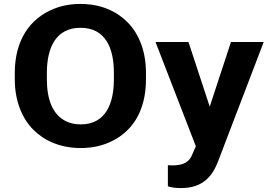

<svg xmlns="http://www.w3.org/2000/svg" viewBox="-20 -741 1406 974"><path d="M720.5 -339V-371C720.5 -480.7 685.4 -568.4 628.1 -627C574.9 -681.4 495.6 -721 388.3 -721C339.2 -721 294.2 -712.8 253.6 -696.5C129.1 -646.6 55 -534.3 55 -371V-339C55 -229.6 91.1 -141.6 148.5 -83.5C201.7 -29.7 282.3 10 389.4 10C438.5 10 483.5 1.8 524.2 -14.5C648.9 -64.6 720.5 -175.2 720.5 -339ZM389.4 -110C362.3 -110 338.1 -115 316.8 -125C245.5 -158.5 217.8 -238.6 217.8 -339V-372C217.8 -497.5 262.6 -600 388.3 -600C514.4 -600 557.7 -498.4 557.7 -372V-339C557.7 -213.7 514.9 -110 389.4 -110ZM831.6 97V204C851.3 210.7 873.1 213 899.8 213C1009.5 213 1057.8 151.5 1085.7 79L1317.8 -528H1151.7L1043.9 -200L936.1 -528H768.9L973.5 1L955.9 41C941.5 80.1 912.3 98 854.7 98C847.5 98 838.8 97 831.6 97Z"/></svg>

Font: Asimov
Style: Wid
Weight: 500
Designer: Google
Version: Version 2.000980; 2014